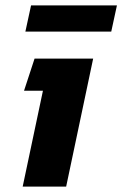

<svg xmlns="http://www.w3.org/2000/svg" viewBox="-20 -691 453 711"><path d="M74 -574 95 -671H413L392 -574ZM64 0 139 -355H69L108 -474H325L225 0Z"/></svg>

Font: Kanit SemiBold
Style: Italic
Weight: 600
Italic angle: -12°
Designer: Katatrad Team
Foundry: CadsonDemak
Version: Version 2.000; ttfautohint (v1.8.3)